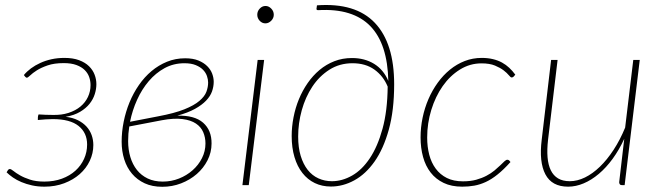

<svg xmlns="http://www.w3.org/2000/svg" viewBox="-20 -729 2598 756"><path d="M74 -433.5Q85.5 -447.5 102 -459.8Q118.5 -472 138.8 -481.2Q159 -490.5 183 -495.8Q207 -501 233.5 -501Q267.5 -501 291.5 -492Q315.5 -483 330.5 -468.2Q345.5 -453.5 352.5 -435Q359.5 -416.5 359.5 -397.5Q359.5 -378.5 353.2 -358.5Q347 -338.5 332.8 -320.5Q318.5 -302.5 295.5 -288.8Q272.5 -275 238.5 -269Q266 -266 286.5 -255.8Q307 -245.5 320.5 -230.8Q334 -216 340.8 -197.2Q347.5 -178.5 347.5 -158Q347.5 -125.5 333.5 -95.8Q319.5 -66 294 -43.5Q268.5 -21 233 -7.5Q197.5 6 155 6Q129 6 106.2 1Q83.5 -4 64.5 -12Q45.5 -20 30.8 -30.2Q16 -40.5 6 -50.5L11.5 -59.5Q14.5 -63.5 18.5 -63.5Q23.5 -63.5 33 -55.8Q42.5 -48 58.5 -38.8Q74.5 -29.5 98 -21.8Q121.5 -14 154.5 -14Q192.5 -14 223.8 -25.5Q255 -37 277 -57Q299 -77 311 -103.5Q323 -130 323 -160Q323 -206 289.5 -233Q256 -260 188 -260Q173.5 -260 159.8 -259Q146 -258 129 -256.5Q129 -262 129.2 -267.5Q129.5 -273 132 -278.5Q146 -277.5 159.5 -277Q173 -276.5 187.5 -276.5Q222 -275.5 249.8 -284.5Q277.5 -293.5 296.8 -309.5Q316 -325.5 326.2 -347.2Q336.5 -369 336.5 -394Q336.5 -410.5 331 -426Q325.5 -441.5 313.2 -453.5Q301 -465.5 280.8 -473Q260.5 -480.5 231 -480.5Q193.5 -480.5 167.5 -471.5Q141.5 -462.5 124.8 -451.8Q108 -441 98.8 -432Q89.5 -423 85.5 -423Q83 -423 79.5 -426.5L74 -433.5Z M821.5 -407Q821.5 -388 814.8 -369Q808 -350 791.5 -332.8Q775 -315.5 747.5 -300.2Q720 -285 678 -273.5Q746 -275.5 779.8 -245.8Q813.5 -216 813 -164Q813 -129 797.2 -98Q781.5 -67 754.8 -43.8Q728 -20.5 693 -7Q658 6.5 619 6.5Q579.5 6.5 549.8 -7.2Q520 -21 499.8 -45Q479.5 -69 469.2 -101.5Q459 -134 459 -171Q459 -210 467 -249.8Q475 -289.5 490 -326Q505 -362.5 527 -394.2Q549 -426 576.8 -449.2Q604.5 -472.5 637.8 -486Q671 -499.5 709 -499.5Q740 -499.5 761.2 -490.8Q782.5 -482 796 -468.5Q809.5 -455 815.5 -438.8Q821.5 -422.5 821.5 -407ZM489 -231Q484.5 -202.5 484.5 -173.5Q484.5 -140 493.2 -110.8Q502 -81.5 519 -60Q536 -38.5 561.5 -26.2Q587 -14 621 -14Q654.5 -14 684.8 -26Q715 -38 738.2 -58.5Q761.5 -79 775.2 -106.2Q789 -133.5 789 -164Q789 -188 780.2 -208.5Q771.5 -229 751.5 -242.5Q731.5 -256 698.5 -260.2Q665.5 -264.5 617 -255.5ZM706 -480Q663.5 -480 628.2 -460.8Q593 -441.5 565.8 -409.5Q538.5 -377.5 519.8 -336Q501 -294.5 492 -249.5L603 -271Q667 -283 705.8 -298.5Q744.5 -314 765.2 -331.8Q786 -349.5 792.8 -368Q799.5 -386.5 799.5 -404Q799.5 -416 795 -429.2Q790.5 -442.5 779.8 -453.8Q769 -465 751 -472.5Q733 -480 706 -480Z M1020 -493 959.5 0H934.5L994.5 -493ZM1058 -671Q1058 -657.5 1047.8 -647.2Q1037.5 -637 1025 -637Q1012 -637 1002.5 -647.2Q993 -657.5 993 -671Q993 -685 1002.8 -695.2Q1012.5 -705.5 1025.5 -705.5Q1038 -705.5 1048 -695.2Q1058 -685 1058 -671Z M1228 -708Q1380 -719 1456 -639Q1532 -559 1532 -397Q1532 -294.5 1511 -218.8Q1490 -143 1455 -93.2Q1420 -43.5 1375.2 -19Q1330.5 5.5 1283 5.5Q1248 5.5 1219.5 -8.2Q1191 -22 1170.8 -47.8Q1150.5 -73.5 1139.5 -110.5Q1128.5 -147.5 1128.5 -193.5Q1128.5 -230 1135.8 -267.2Q1143 -304.5 1157 -338.5Q1171 -372.5 1191.5 -402Q1212 -431.5 1238.2 -453.5Q1264.5 -475.5 1296.5 -488Q1328.5 -500.5 1366 -500.5Q1415.5 -500.5 1452.8 -477.8Q1490 -455 1509 -410.5Q1507.5 -482.5 1490 -536.5Q1472.5 -590.5 1438.5 -625.8Q1404.5 -661 1353.2 -677Q1302 -693 1232.5 -689Q1228 -689 1226.8 -691.2Q1225.5 -693.5 1226.5 -696.5ZM1287 -15.5Q1327.5 -15.5 1366.5 -37.8Q1405.5 -60 1436.2 -106Q1467 -152 1486.2 -222Q1505.5 -292 1506.5 -388Q1489.5 -429.5 1454.5 -454.8Q1419.5 -480 1368 -480Q1317 -480 1277 -454.5Q1237 -429 1209.8 -387.8Q1182.5 -346.5 1168.2 -295Q1154 -243.5 1154 -191.5Q1154 -148 1164 -115.2Q1174 -82.5 1191.5 -60.2Q1209 -38 1233.5 -26.8Q1258 -15.5 1287 -15.5Z M1990 -91Q1963 -61 1939.2 -42Q1915.5 -23 1892.8 -12.5Q1870 -2 1847.5 2Q1825 6 1800 6Q1757.5 6 1726.8 -8.8Q1696 -23.5 1675.8 -49.5Q1655.5 -75.5 1645.8 -111Q1636 -146.5 1636 -188Q1636 -227 1644 -265.5Q1652 -304 1667 -338.8Q1682 -373.5 1703.5 -403.2Q1725 -433 1751.8 -454.8Q1778.5 -476.5 1810 -488.8Q1841.5 -501 1877 -501Q1901 -501 1920.8 -496.2Q1940.5 -491.5 1956.5 -482.8Q1972.5 -474 1985.2 -462Q1998 -450 2009 -435L2002 -427Q1999 -424 1994.5 -424Q1990.5 -424 1983.5 -432.8Q1976.5 -441.5 1963.2 -451.8Q1950 -462 1929 -470.8Q1908 -479.5 1876 -479.5Q1830 -479.5 1790.8 -455Q1751.5 -430.5 1723 -389.8Q1694.5 -349 1678.2 -296.2Q1662 -243.5 1662 -187.5Q1662 -151 1670.2 -119.5Q1678.5 -88 1695.8 -64.8Q1713 -41.5 1739.5 -28.2Q1766 -15 1803 -15Q1832 -15 1854.8 -21.2Q1877.5 -27.5 1895.5 -37Q1913.5 -46.5 1926.8 -57.5Q1940 -68.5 1949.8 -78Q1959.5 -87.5 1966.2 -93.8Q1973 -100 1977.5 -100Q1982 -100 1985 -97L1990 -91Z M2175.5 -493 2138 -179Q2133.5 -140 2136 -109.8Q2138.5 -79.5 2148.8 -58.5Q2159 -37.5 2177.5 -26.5Q2196 -15.5 2223.5 -15.5Q2253 -15.5 2283.2 -30.2Q2313.5 -45 2342 -72.5Q2370.5 -100 2396 -139Q2421.5 -178 2441.5 -226.5L2473.5 -493H2499L2439.5 0H2429Q2423 0 2420.5 -3.5Q2418 -7 2418 -11.5L2438 -182.5Q2418 -139 2392.5 -104Q2367 -69 2338 -44.5Q2309 -20 2278.2 -7Q2247.5 6 2217 6Q2153 6 2127.5 -42.5Q2102 -91 2113 -179L2150 -493Z"/></svg>

Font: Lato Thin
Style: Italic
Weight: 200
Italic angle: -7°
Designer: Lukasz Dziedzic
Foundry: tyPoland Lukasz Dziedzic
Version: Version 2.007; 2014-02-27